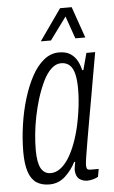

<svg xmlns="http://www.w3.org/2000/svg" viewBox="-53 -760 480 808"><g transform="rotate(-5 187.0 -355.5)"><path d="M123 12Q90 12 68 -3Q46 -18 35.5 -50.5Q25 -83 25 -133Q25 -188 33.5 -247Q42 -306 58 -358Q74 -410 96 -450.5Q118 -491 147 -514.5Q176 -538 211 -538Q240 -538 258 -526.5Q276 -515 286.5 -496.5Q297 -478 302 -455H307L326 -526H363L342 -407Q338 -382 330.5 -341Q323 -300 315 -254Q307 -208 299.5 -165.5Q292 -123 287.5 -93.5Q283 -64 283 -56Q283 -45 286 -40Q289 -35 302 -35H335L329 -2Q320 3 307.5 6.5Q295 10 284 10Q265 10 250.5 0Q236 -10 234 -37Q234 -44 235.5 -53Q237 -62 239 -72L235 -74Q219 -41 190.5 -14.5Q162 12 123 12ZM133 -35Q154 -35 173.5 -49.5Q193 -64 209 -89.5Q225 -115 238 -149.5Q251 -184 260 -224Q266 -252 270 -278.5Q274 -305 276 -330Q278 -355 278 -378Q278 -415 272 -440.5Q266 -466 252 -479Q238 -492 216 -492Q194 -492 174.5 -474Q155 -456 139.5 -424Q124 -392 111 -351Q100 -315 92.5 -277.5Q85 -240 81.5 -204.5Q78 -169 78 -137Q78 -85 91.5 -60Q105 -35 133 -35ZM139 -591 232 -723H281L327 -591H285L243 -711H270L182 -591Z"/></g></svg>

Font: Archivo ExtraCondensed ExtraLight
Style: Italic
Weight: 250
Width: 2
Italic angle: -10°
Designer: Hector Gatti
Foundry: Omnibus-Type
Version: Version 2.001